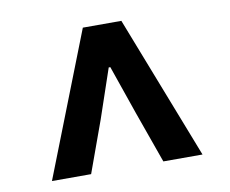

<svg xmlns="http://www.w3.org/2000/svg" viewBox="-57 -832 705 589"><g transform="rotate(-10 295.0 -537.5)"><path d="M60 -314 235 -761H355L529 -314H407L350 -474L297 -627H292L240 -474L182 -314Z"/></g></svg>

Font: Noto Sans JP Thin
Style: Bold
Weight: 700
Version: Version 2.004-H2;hotconv 1.0.118;makeotfexe 2.5.65603